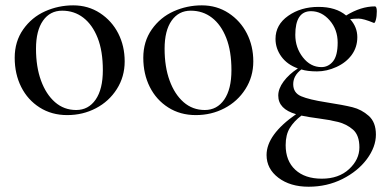

<svg xmlns="http://www.w3.org/2000/svg" viewBox="-20 -419 1445 721"><path d="M339.1 -44.9Q366.2 -84 366.2 -155.5Q366.2 -227.1 346.7 -276.6Q327.1 -326.2 293 -352.5Q258.8 -378.9 213.4 -378.9Q168 -378.9 141.6 -341.6Q115.2 -304.2 115.2 -236.1Q115.2 -168 134 -116.5Q152.8 -64.9 186.5 -35.4Q220.2 -5.9 266.1 -5.9Q312 -5.9 339.1 -44.9ZM59.6 -92.5Q35.2 -141.1 35.2 -202.1Q35.2 -263.2 67.1 -308.6Q99.1 -354 149.2 -376.5Q199.2 -398.9 255.1 -398.9Q311 -398.9 355.5 -369.9Q399.9 -340.8 424.1 -293.5Q448.2 -246.1 448.2 -188.5Q448.2 -130.9 418.7 -84.5Q389.2 -38.1 340.1 -12.5Q291 13.2 232.4 13.2Q173.8 13.2 128.9 -15.4Q84 -43.9 59.6 -92.5Z M822 -44.9Q849.1 -84 849.1 -155.5Q849.1 -227.1 829.6 -276.6Q810.1 -326.2 775.9 -352.5Q741.7 -378.9 696.3 -378.9Q650.9 -378.9 624.5 -341.6Q598.1 -304.2 598.1 -236.1Q598.1 -168 616.9 -116.5Q635.7 -64.9 669.4 -35.4Q703.1 -5.9 749 -5.9Q794.9 -5.9 822 -44.9ZM542.5 -92.5Q518.1 -141.1 518.1 -202.1Q518.1 -263.2 550 -308.6Q582 -354 632.1 -376.5Q682.1 -398.9 738 -398.9Q793.9 -398.9 838.4 -369.9Q882.8 -340.8 907 -293.5Q931.2 -246.1 931.2 -188.5Q931.2 -130.9 901.6 -84.5Q872.1 -38.1 823 -12.5Q773.9 13.2 715.3 13.2Q656.7 13.2 611.8 -15.4Q566.9 -43.9 542.5 -92.5Z M1111.8 15.1Q1084 36.1 1068.4 61.5Q1052.7 86.9 1052.7 126Q1052.7 185.1 1088.9 218.5Q1125 252 1188.5 252Q1252 252 1290.8 216.1Q1329.6 180.2 1329.6 134.5Q1329.6 88.9 1305.7 67.9Q1281.7 46.9 1248.8 38.8Q1215.8 30.8 1177.7 25.9Q1139.6 21 1111.8 15.1ZM1147.9 -377Q1088.9 -377 1088.9 -288.1Q1088.9 -240.2 1117.4 -203.6Q1146 -167 1187 -167Q1212.9 -167 1230.5 -188.5Q1248 -210 1248 -259Q1248 -308.1 1218 -342.5Q1188 -377 1147.9 -377ZM1387.7 -395Q1395 -395 1395 -376.5Q1395 -357.9 1391.4 -344.5Q1387.7 -331.1 1383.8 -333Q1344.7 -349.1 1326.9 -349.1Q1309.1 -349.1 1294.9 -347.2Q1321.8 -317.4 1321.8 -279.5Q1321.8 -241.7 1300.8 -212.9Q1279.8 -184.1 1243.4 -167.5Q1207 -150.9 1170.7 -150.9Q1134.3 -150.9 1111.8 -158.2Q1081.1 -135.3 1081.1 -102.8Q1081.1 -70.3 1110.8 -57.6Q1140.6 -44.9 1204.8 -34.9Q1269 -24.9 1303.5 -16.4Q1337.9 -7.8 1364.7 16.1Q1391.6 40 1391.6 86.4Q1391.6 132.8 1357.7 178.5Q1323.7 224.1 1265.9 253.2Q1208 282.2 1138.9 282.2Q1069.8 282.2 1025.4 248.5Q981 214.8 981 163.1Q981 86.9 1091.8 9.8Q1024.9 -9.3 1024.9 -60.1Q1024.9 -85.9 1044.9 -113Q1064.9 -140.1 1098.6 -162.1Q1058.6 -176.3 1036.6 -206.5Q1014.6 -236.8 1014.6 -272.9Q1014.6 -326.2 1062.3 -359.6Q1109.9 -393.1 1175.8 -393.1Q1241.7 -393.1 1279.8 -360.8Q1335.4 -395 1387.7 -395Z"/></svg>

Font: Cormorant-Medium
Style: Regular
Weight: 500
Designer: Christian Thalmann (Catharsis Fonts)
Version: Version 3.000